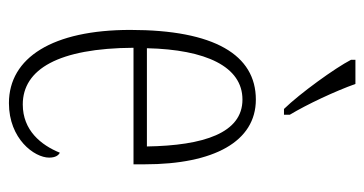

<svg xmlns="http://www.w3.org/2000/svg" viewBox="-213 -593 816 430"><g transform="rotate(90 195.0 -378.0)"><path d="M224 -606H237V-619C214 -657 184 -721 168 -766H114V-756C132 -721 189 -642 224 -606ZM211 10C291 10 333 -47 333 -80C333 -94 328 -101 322 -104C305 -62 272 -21 214 -21C135 -21 88 -101 87 -269H348V-294C348 -449 297 -543 203 -543C103 -543 47 -450 47 -262C47 -88 109 10 211 10ZM308 -299H88C91 -431 129 -513 203 -513C278 -513 306 -426 308 -299Z"/></g></svg>

Font: Noto Serif Lao ExtraCondensed ExtraLight
Style: Regular
Weight: 200
Width: 2
Designer: Monotype Design Team
Foundry: Monotype Imaging Inc.
Version: Version 2.003